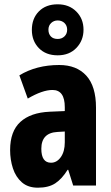

<svg xmlns="http://www.w3.org/2000/svg" viewBox="-20 -862 518 892"><path d="M255 -560Q336 -560 381 -510.5Q426 -461 426 -362V0H320L297 -73H294Q268 -31 237 -10.5Q206 10 156 10Q110 10 81.5 -15Q53 -40 40 -80Q27 -120 27 -165Q27 -252 74.5 -295.5Q122 -339 211 -343L281 -346V-364Q281 -444 224 -444Q177 -444 109 -404L70 -512Q149 -560 255 -560ZM247 -249Q172 -245 172 -171Q172 -106 217 -106Q244 -106 262.5 -132Q281 -158 281 -201V-251ZM248 -605Q193 -605 160.5 -638.5Q128 -672 128 -723Q128 -776 160.5 -809Q193 -842 248 -842Q301 -842 334.5 -808.5Q368 -775 368 -724Q368 -674 335 -639.5Q302 -605 248 -605ZM248 -681Q267 -681 279.5 -693Q292 -705 292 -724Q292 -743 279.5 -755Q267 -767 248 -767Q230 -767 217.5 -755Q205 -743 205 -724Q205 -705 216 -693Q227 -681 248 -681Z"/></svg>

Font: Noto Sans ExtraCondensed ExtraBold
Style: Regular
Weight: 800
Width: 2
Designer: Monotype Design Team
Foundry: Monotype Imaging Inc.
Version: Version 2.013; ttfautohint (v1.8.4.7-5d5b)